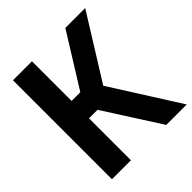

<svg xmlns="http://www.w3.org/2000/svg" viewBox="-200 -878 1015 1015"><g transform="rotate(-45 308.0 -370.0)"><path d="M56.5 0V-740H198.5V-443.5H263.5L448 -740H596.5L373.5 -382L615.5 0H462.5L262 -313.5H198.5V0Z"/></g></svg>

Font: Encode Sans Condensed
Style: Bold
Weight: 700
Width: 3
Designer: Multiple Designers
Foundry: Impallari Type
Version: Version 3.000; ttfautohint (v1.8.3) -l 8 -r 50 -G 200 -x 14 